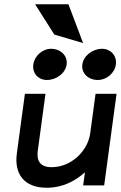

<svg xmlns="http://www.w3.org/2000/svg" viewBox="-20 -874 569 905"><path d="M302.5 -854H145.5L236.1 -711L371.7 -671ZM441.2 -497C482.2 -497 520.5 -529 526.1 -570C531.6 -611 502.1 -644 461.1 -644C416.1 -644 373.6 -611 368.1 -570C362.5 -529 396.2 -497 441.2 -497ZM201.2 -497C246.2 -497 288.5 -529 294.1 -570C299.6 -611 266.1 -644 221.1 -644C180.1 -644 142.6 -611 137.1 -570C131.5 -529 160.2 -497 201.2 -497ZM59.4 -151C46.7 -57 90.5 11 200.5 11C275.5 11 334.8 -21 380.4 -62L372 0H471L529.4 -432H430.4L405.3 -246C398.6 -197 371.2 -157 339.6 -130C311.3 -106 271.6 -86 222.6 -86C170.6 -86 151.5 -115 158 -163L194.4 -432H97.4Z"/></svg>

Font: Charger
Style: ExBdIt
Weight: 400
Designer: Jasper
Foundry: Cannot Into Space Fonts
Version: Version 0.99